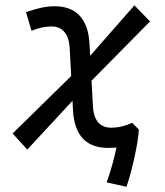

<svg xmlns="http://www.w3.org/2000/svg" viewBox="-20 -551 626 728"><path d="M83.5 16.1 254.9 -168.9 256.8 -131.3C262.7 -30.8 313 9.8 390.1 9.8C400.9 9.8 411.6 9.3 421.4 8.3C413.6 47.9 400.9 95.2 384.3 140.6L459.5 157.2C479 103 504.9 -11.2 506.3 -60.1L481 -85.4C454.6 -73.2 429.7 -66.9 400.9 -66.9C362.3 -66.9 335.4 -90.8 332.5 -147.5L327.1 -245.1L548.8 -469.7L489.7 -530.8L321.8 -339.4L319.3 -386.2C313.5 -486.8 262.2 -527.3 187 -527.3C155.3 -527.3 123 -520.5 78.6 -504.9L99.6 -434.1C126.5 -445.3 149.4 -450.7 176.3 -450.7C212.4 -450.7 240.7 -426.8 244.1 -370.1L250 -262.7L27.8 -44.9Z"/></svg>

Font: Cascadia Mono SemiLight
Style: Italic
Weight: 350
Italic angle: -10°
Monospace: yes
Designer: Aaron Bell
Foundry: Saja Typeworks
Version: Version 2404.023